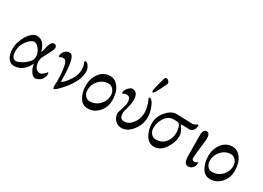

<svg xmlns="http://www.w3.org/2000/svg" viewBox="-17 -1381 2849 2079"><g transform="rotate(30 1408.0 -341.0)"><path d="M299 -193Q299 -238 267.5 -280.5Q236 -323 205 -323Q166 -323 120.5 -266Q75 -209 75 -141Q75 -42 133 -42Q155 -42 192.5 -62Q230 -82 256 -107Q282 -132 290.5 -149Q299 -166 299 -193ZM317 -119Q297 -68 250.5 -27Q204 14 140 14Q91 14 63 -29Q35 -72 35 -142Q35 -227 87 -310.5Q139 -394 199 -394Q282 -394 318 -279Q323 -265 324 -265Q326 -265 329 -279Q331 -287 335.5 -306Q340 -325 342.5 -334Q345 -343 349.5 -358.5Q354 -374 358.5 -381.5Q363 -389 369 -398Q375 -407 383 -410.5Q391 -414 400 -414Q416 -414 424.5 -403.5Q433 -393 433 -381Q433 -365 419.5 -336Q406 -307 385 -269Q364 -231 356 -213Q347 -194 347 -162Q347 -121 366.5 -89.5Q386 -58 421 -58Q431 -58 442.5 -63.5Q454 -69 462.5 -76.5Q471 -84 478 -92Q485 -100 490 -106L494 -111Q505 -111 505 -96Q505 -47 473 -16Q441 15 407 15Q374 15 348 -26.5Q322 -68 317 -119Z M667 -107Q667 -94 672 -94Q678 -94 688 -103Q725 -136 761.5 -196Q798 -256 798 -314Q798 -343 793 -364Q788 -385 783 -395Q778 -405 778 -406Q778 -412 780.5 -414.5Q783 -417 793 -417Q814 -417 832.5 -384.5Q851 -352 851 -322Q851 -186 691 -24Q653 14 637 14Q628 14 628 -20V-29Q629 -38 629.5 -53.5Q630 -69 630 -84Q630 -176 616 -252Q602 -328 567 -328Q548 -328 534 -322L520 -315Q510 -315 510 -327Q510 -357 533 -385.5Q556 -414 597 -414Q667 -414 667 -107Z M1211 -235Q1211 -273 1186.5 -303.5Q1162 -334 1126 -334Q1058 -334 1009.5 -282Q961 -230 961 -160Q961 -121 983.5 -92.5Q1006 -64 1041 -64Q1111 -64 1161 -114Q1211 -164 1211 -235ZM1061 14Q993 14 957 -49Q921 -112 921 -195Q921 -283 971 -348.5Q1021 -414 1101 -414Q1150 -414 1185.5 -380Q1221 -346 1236 -298Q1251 -250 1251 -195Q1251 -111 1196.5 -48.5Q1142 14 1061 14Z M1610 -512Q1597 -490 1586 -490Q1577 -490 1577 -503Q1577 -531 1618 -679Q1623 -697 1643 -697Q1657 -697 1669 -683Q1681 -669 1681 -656Q1681 -649 1654.5 -595.5Q1628 -542 1610 -512ZM1406 -256Q1406 -328 1358 -328Q1340 -328 1326 -322L1311 -315Q1301 -315 1301 -327Q1301 -352 1327.5 -383Q1354 -414 1379 -414Q1451 -414 1451 -307Q1451 -278 1434 -214Q1417 -150 1417 -140Q1417 -96 1431 -79Q1445 -62 1480 -62Q1533 -62 1576.5 -120.5Q1620 -179 1620 -249Q1620 -291 1609.5 -330.5Q1599 -370 1588 -393L1578 -416Q1578 -424 1586 -424Q1619 -424 1647 -355.5Q1675 -287 1675 -227Q1675 -137 1616 -61.5Q1557 14 1484 14Q1434 14 1401 -22Q1368 -58 1368 -106Q1368 -116 1387 -171.5Q1406 -227 1406 -256Z M1892 14Q1823 14 1784 -51Q1745 -116 1745 -195Q1745 -281 1804.5 -348.5Q1864 -416 1925 -416Q1945 -416 2024 -413Q2103 -410 2130 -410Q2144 -410 2165 -422L2186 -433Q2194 -433 2194 -424Q2194 -388 2175.5 -364.5Q2157 -341 2134 -341Q2126 -341 2081.5 -342.5Q2037 -344 2034 -344Q2028 -344 2026.5 -340Q2025 -336 2030 -330Q2074 -276 2074 -223Q2074 -142 2020 -64Q1966 14 1892 14ZM1785 -160Q1785 -119 1809.5 -91.5Q1834 -64 1870 -64Q1942 -64 1984.5 -115.5Q2027 -167 2027 -239Q2027 -273 2016 -307.5Q2005 -342 1982 -347Q1964 -350 1932 -350Q1865 -350 1825 -290.5Q1785 -231 1785 -160Z M2345 -343Q2345 -328 2332.5 -228Q2320 -128 2320 -95Q2320 -64 2348 -64Q2357 -64 2365 -67.5Q2373 -71 2377.5 -74.5Q2382 -78 2383 -78Q2393 -78 2393 -62Q2393 -34 2372 -10Q2351 14 2316 14Q2263 14 2262 -86L2260 -332Q2256 -418 2306 -418Q2345 -418 2345 -343Z M2741 -235Q2741 -273 2716.5 -303.5Q2692 -334 2656 -334Q2588 -334 2539.5 -282Q2491 -230 2491 -160Q2491 -121 2513.5 -92.5Q2536 -64 2571 -64Q2641 -64 2691 -114Q2741 -164 2741 -235ZM2591 14Q2523 14 2487 -49Q2451 -112 2451 -195Q2451 -283 2501 -348.5Q2551 -414 2631 -414Q2680 -414 2715.5 -380Q2751 -346 2766 -298Q2781 -250 2781 -195Q2781 -111 2726.5 -48.5Q2672 14 2591 14Z"/></g></svg>

Font: EB Garamond 08
Style: Regular
Weight: 400
Version: Version 0.016 ; ttfautohint (v1.5)